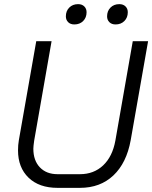

<svg xmlns="http://www.w3.org/2000/svg" viewBox="-20 -899 735 927"><path d="M67 -173Q67 -199 71 -222L155 -700H229L145 -220Q141 -192 141 -181Q141 -124 172.5 -91Q204 -58 258 -58H366Q433 -58 478 -100.5Q523 -143 537 -220L621 -700H695L611 -222Q591 -112 527.5 -52Q464 8 366 8H258Q169 8 118 -41Q67 -90 67 -173ZM298 -820Q298 -846 314.5 -862.5Q331 -879 357 -879Q376 -879 387 -868Q398 -857 398 -840Q398 -814 381.5 -797.5Q365 -781 339 -781Q320 -781 309 -792Q298 -803 298 -820ZM497 -820Q497 -846 513.5 -862.5Q530 -879 556 -879Q575 -879 586 -868Q597 -857 597 -840Q597 -814 580.5 -797.5Q564 -781 538 -781Q519 -781 508 -792Q497 -803 497 -820Z"/></svg>

Font: Bai Jamjuree
Style: Italic
Weight: 400
Italic angle: -10°
Version: Version 1.000; ttfautohint (v1.6)